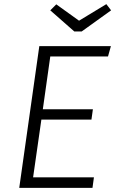

<svg xmlns="http://www.w3.org/2000/svg" viewBox="-20 -908 557 928"><path d="M502 -635H223L187 -380H429L422 -330H180L140 -51H434L427 0H73L170 -685H516ZM517 -858 375 -756H339L223 -858L252 -887L362 -808L494 -888Z"/></svg>

Font: FiraGO Light
Style: Italic
Weight: 300
Italic angle: -8°
Designer: bBox Type GmbH
Foundry: bBox Type GmbH
Version: Version 1.001